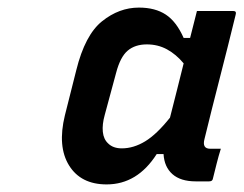

<svg xmlns="http://www.w3.org/2000/svg" viewBox="-20 -779 642 506"><path d="M261 -293Q193 -293 162 -343Q131 -393 151 -475L181 -594Q204 -687 249 -723Q294 -759 346 -759Q389 -759 417 -740.5Q445 -722 464 -679H481Q485 -694 489 -710.5Q493 -727 499 -750H595Q604 -750 601 -740Q581 -658 559 -572.5Q537 -487 519 -413Q512 -387 534 -387H562Q556 -368 551 -348Q546 -328 541 -308Q540 -301 531 -301H496Q456 -301 434.5 -320Q413 -339 411 -373H393Q342 -293 261 -293ZM265 -401Q278 -388 301 -388Q332 -388 362.5 -406.5Q393 -425 428 -469Q437 -504 446 -540Q455 -576 464 -612Q444 -636 420 -649Q396 -662 367 -662Q336 -662 316.5 -645.5Q297 -629 286 -587L256 -476Q249 -451 251 -431.5Q253 -412 265 -401Z"/></svg>

Font: Recursive Sn Lnr St SmB
Style: Italic
Weight: 600
Italic angle: -15°
Version: Version 1.079;hotconv 1.0.112;makeotfexe 2.5.65598; ttfautoh